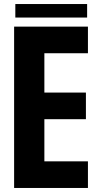

<svg xmlns="http://www.w3.org/2000/svg" viewBox="-20 -932 484 952"><path d="M50 0V-800H416V-668H200V-473H406V-341H200V-132H416V0ZM56 -912H412V-845H56Z"/></svg>

Font: Big Shoulders Text Thin Black
Style: Regular
Weight: 900
Version: Version 2.002